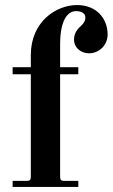

<svg xmlns="http://www.w3.org/2000/svg" viewBox="-20 -740 446 760"><path d="M30 0H290V-24H234C222 -24 218 -28 218 -40V-446H290V-474H218V-564C218 -671 254 -696 281 -696C296 -696 318 -691 318 -670C318 -658 312 -648 301 -638C291 -629 273 -612 273 -584C273 -548 304 -529 332 -529C374 -529 406 -563 406 -603C406 -669 360 -720 285 -720C203 -720 102 -655 102 -522V-474H30V-446H102V-40C102 -28 98 -24 86 -24H30Z"/></svg>

Font: Old Standard
Style: Bold
Weight: 700
Designer: Alexey Kryukov <alexios@thessalonica.org.ru>
Version: Version 2.0.2